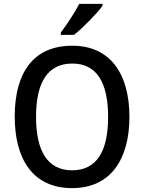

<svg xmlns="http://www.w3.org/2000/svg" viewBox="-20 -961 744 991"><path d="M509 -931V-941H389C366 -896 326 -836 294 -793V-781H362C408 -817 482 -893 509 -931ZM648 -358C648 -576 552 -725 353 -725C153 -725 56 -587 56 -359C56 -142 148 10 352 10C552 10 648 -140 648 -358ZM166 -358C166 -534 225 -633 353 -633C480 -633 538 -534 538 -358C538 -181 480 -82 352 -82C225 -82 166 -182 166 -358Z"/></svg>

Font: Noto Sans Arabic SemCond Med
Style: Regular
Weight: 500
Width: 4
Designer: Monotype Design Team, Nadine Chahine, Nizar Qandah and Khaled Hosny
Foundry: Monotype Imaging Inc.
Version: Version 2.012